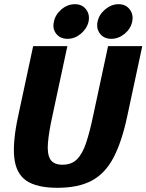

<svg xmlns="http://www.w3.org/2000/svg" viewBox="-20 -887 698 915"><path d="M587 -336Q561 -212 521 -136Q481 -60 417 -26Q353 8 254 8Q155 8 105.5 -26Q56 -60 48 -136Q40 -212 67 -336L138 -667H301L230 -336Q213 -259 208.5 -206.5Q204 -154 219.5 -128Q235 -102 278 -102Q321 -102 347 -128Q373 -154 390.5 -206.5Q408 -259 424 -336L495 -667H658ZM302 -702Q267 -702 248 -726Q229 -750 237 -784Q244 -818 273 -842.5Q302 -867 337 -867Q371 -867 390 -842.5Q409 -818 402 -784Q394 -750 365 -726Q336 -702 302 -702ZM510 -702Q476 -702 457 -726Q438 -750 445 -784Q452 -818 481.5 -842.5Q511 -867 545 -867Q579 -867 598 -842.5Q617 -818 610 -784Q603 -750 574 -726Q545 -702 510 -702Z"/></svg>

Font: Epunda Sans ExtraBold
Style: Italic
Weight: 800
Italic angle: -12.0243°
Designer: Simon Atzbach
Foundry: typofactur
Version: Version 2.204; ttfautohint (v1.8.4.7-5d5b)